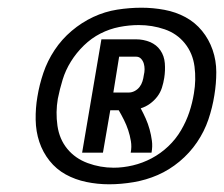

<svg xmlns="http://www.w3.org/2000/svg" viewBox="-20 -924 581 498"><path d="M263 -446Q233 -446 204 -452Q175 -458 150.5 -471.5Q126 -485 108.5 -507Q91 -529 82 -556Q73 -583 72.5 -613.5Q72 -644 77 -673Q82 -704 92.5 -735Q103 -766 121.5 -794Q140 -822 166 -844Q192 -866 222 -880Q252 -894 284 -899Q316 -904 347 -904Q377 -904 406.5 -898.5Q436 -893 461 -879.5Q486 -866 504 -844Q522 -822 531.5 -794.5Q541 -767 541 -737Q541 -707 536 -677Q531 -645 520.5 -614Q510 -583 491 -555Q472 -527 445.5 -505Q419 -483 389 -470Q359 -457 326.5 -451.5Q294 -446 263 -446ZM275 -489Q299 -489 324.5 -495Q350 -501 373.5 -513.5Q397 -526 416.5 -544.5Q436 -563 449.5 -586Q463 -609 471 -633Q479 -657 483 -682Q489 -717 484.5 -751.5Q480 -786 459.5 -811.5Q439 -837 407 -848Q375 -859 340 -859Q315 -859 289.5 -854Q264 -849 240.5 -837Q217 -825 197.5 -806Q178 -787 164 -764.5Q150 -742 142.5 -717.5Q135 -693 130 -668Q124 -633 129 -598Q134 -563 154.5 -538Q175 -513 207.5 -501Q240 -489 275 -489ZM193 -528 243 -822H333Q352 -822 369 -815Q386 -808 396 -793.5Q406 -779 407.5 -760Q409 -741 406 -722Q404 -709 400 -696.5Q396 -684 388 -673.5Q380 -663 369 -655Q358 -647 345 -643Q352 -630 358 -616.5Q364 -603 368 -588.5Q372 -574 374 -559Q376 -544 373 -528H319Q322 -543 319.5 -558Q317 -573 312.5 -586.5Q308 -600 301.5 -613Q295 -626 288 -638H266L247 -528ZM274 -684H314Q322 -684 329.5 -688Q337 -692 342 -698.5Q347 -705 349.5 -713Q352 -721 353 -729Q355 -737 355 -744.5Q355 -752 353 -759Q351 -766 346 -771.5Q341 -777 333 -777H289Z"/></svg>

Font: iosevka_custom_sans_ss08 XBd
Style: Italic
Weight: 800
Italic angle: -10°
Designer: Belleve Invis
Foundry: Belleve Invis
Version: Version 10.3.0; ttfautohint (v1.8.3)